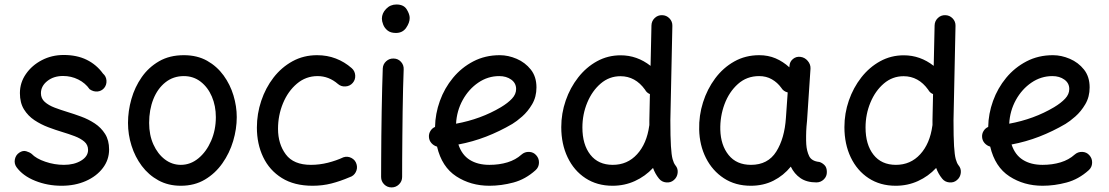

<svg xmlns="http://www.w3.org/2000/svg" viewBox="-20 -777 4869 843"><path d="M437 -390.1Q424.8 -376.5 407.2 -375.2Q389.6 -374 373.5 -385.3Q354.5 -412.6 323.5 -428Q292.5 -443.4 256.8 -443.4Q215.3 -443.4 187.5 -421.1Q159.7 -398.9 159.7 -367.7Q159.7 -344.7 176.5 -329.6Q193.4 -314.5 220 -304.4Q246.6 -294.4 275.4 -285.6Q304.2 -276.9 336.2 -265.1Q368.2 -253.4 396 -235.1Q423.8 -216.8 441.4 -189Q459 -161.1 459 -120.6Q459 -75.2 431.4 -39.1Q403.8 -2.9 356.7 17.8Q309.6 38.6 250.5 38.6Q188.5 38.6 134.3 16.8Q80.1 -4.9 52.2 -43.5Q41.5 -59.1 45.4 -77.9Q49.3 -96.7 64.9 -106.9Q80.6 -117.2 95 -113Q109.4 -108.9 118.7 -101.6Q138.7 -80.6 179 -66.9Q219.2 -53.2 260.7 -53.2Q305.7 -53.2 336.2 -71.8Q366.7 -90.3 366.7 -118.7Q366.7 -141.1 350.1 -155.3Q333.5 -169.4 307.6 -179.2Q281.7 -189 253.9 -197.3Q224.6 -206.1 192.1 -218.3Q159.7 -230.5 131.3 -249.3Q103 -268.1 85.2 -296.9Q67.4 -325.7 67.4 -368.2Q67.4 -414.1 93.8 -452.1Q120.1 -490.2 163.8 -512.9Q207.5 -535.6 259.8 -535.6Q317.9 -535.6 360.8 -514.4Q403.8 -493.2 432.1 -454.1Q446.3 -441.9 447.5 -423.1Q448.7 -404.3 437 -390.1Z M787.1 -534.7Q845.7 -534.7 889.2 -510.3Q932.6 -485.8 961.7 -445.8Q990.7 -405.8 1005.1 -357.9Q1019.5 -310.1 1019.5 -262.7Q1019.5 -210.9 1003.7 -157.7Q987.8 -104.5 956.5 -60.1Q925.3 -15.6 879.6 11.5Q834 38.6 773.9 38.6Q718.8 38.6 675.5 14.9Q632.3 -8.8 602.5 -48.6Q572.8 -88.4 557.4 -137.5Q542 -186.5 542 -237.3Q542 -289.6 556.9 -342Q571.8 -394.5 602.1 -438Q632.3 -481.4 678.5 -508.1Q724.6 -534.7 787.1 -534.7ZM787.1 -442.9Q740.7 -442.9 706.3 -415.5Q671.9 -388.2 653.3 -341.6Q634.8 -294.9 634.8 -237.3Q634.8 -184.1 653.6 -142.6Q672.4 -101.1 703.9 -77.1Q735.4 -53.2 773.9 -53.2Q816.4 -53.2 851.3 -82Q886.2 -110.8 907 -158.7Q927.7 -206.5 927.7 -262.7Q927.7 -312 910.2 -353Q892.6 -394 860.8 -418.5Q829.1 -442.9 787.1 -442.9Z M1528.8 -413.1Q1516.6 -398.9 1497.3 -397.5Q1478 -396 1463.9 -408.2Q1423.8 -442.9 1374.5 -442.9Q1322.8 -442.9 1283.4 -409.4Q1244.1 -376 1222.4 -323.2Q1200.7 -270.5 1200.7 -211.4Q1200.7 -145 1234.9 -99.1Q1269 -53.2 1345.2 -53.2Q1382.8 -53.2 1419.7 -62.5Q1456.5 -71.8 1487.8 -86.4Q1505.9 -92.3 1522.9 -83.5Q1540 -74.7 1545.4 -56.2Q1550.8 -38.1 1542 -21.2Q1533.2 -4.4 1515.1 1Q1474.1 18.6 1435.1 28.6Q1396 38.6 1352.5 38.6Q1272 38.6 1217.5 4.6Q1163.1 -29.3 1135.5 -87.2Q1107.9 -145 1107.9 -216.8Q1107.9 -277.3 1127 -334.2Q1146 -391.1 1180.9 -436.3Q1215.8 -481.4 1264.4 -508.1Q1313 -534.7 1372.1 -534.7Q1416.5 -534.7 1454.6 -520Q1492.7 -505.4 1523.9 -478Q1538.1 -465.8 1539.6 -446.5Q1541 -427.2 1528.8 -413.1Z M1656.7 -694.8Q1656.7 -718.8 1675.3 -738Q1693.8 -757.3 1720.7 -757.3Q1752.4 -757.3 1765.6 -736.1Q1778.8 -714.8 1778.8 -698.2Q1778.8 -677.2 1763.2 -654.8Q1747.6 -632.3 1718.3 -632.3Q1694.8 -632.3 1681.4 -643.3Q1668 -654.3 1662.4 -669.2Q1656.7 -684.1 1656.7 -694.8ZM1709 -520Q1728 -519.5 1740.7 -505.4Q1753.4 -491.2 1752.4 -472.2Q1751 -438.5 1749.8 -390.1Q1748.5 -341.8 1747.8 -286.9Q1747.1 -231.9 1746.6 -177.7Q1746.1 -123.5 1745.8 -77.1Q1745.6 -30.8 1745.6 0Q1745.6 19 1731.9 32.5Q1718.3 45.9 1699.2 45.9Q1680.2 45.9 1666.7 32.5Q1653.3 19 1653.3 0Q1653.3 -30.8 1653.6 -77.4Q1653.8 -124 1654.3 -178.5Q1654.8 -232.9 1655.8 -288.1Q1656.7 -343.3 1658 -392.3Q1659.2 -441.4 1660.6 -476.6Q1661.6 -495.6 1675.8 -508.3Q1689.9 -521 1709 -520Z M2331.5 -29.8Q2287.1 10.3 2234.1 24.4Q2181.2 38.6 2128.9 38.6Q2046.9 38.6 1983.4 -2.7Q1919.9 -43.9 1898.9 -133.3Q1884.8 -137.2 1874.5 -148.4Q1864.3 -159.7 1863.3 -175.3Q1862.3 -189.9 1869.9 -202.1Q1877.4 -214.4 1890.1 -219.7Q1891.1 -277.8 1911.4 -334Q1931.6 -390.1 1969 -435.3Q2006.3 -480.5 2058.3 -507.6Q2110.4 -534.7 2174.3 -534.7Q2211.4 -534.7 2248.5 -518.8Q2285.6 -502.9 2310.5 -471.7Q2335.4 -440.4 2335.4 -393.1Q2335.4 -351.6 2316.4 -319.3Q2297.4 -287.1 2272.5 -265.4Q2247.6 -243.7 2229.5 -232.9Q2173.8 -200.2 2114.5 -177.2Q2055.2 -154.3 1992.7 -142.6Q2007.8 -96.7 2042.7 -75Q2077.6 -53.2 2128.9 -53.2Q2171.9 -53.2 2208 -64.2Q2244.1 -75.2 2269.5 -98.1Q2283.7 -110.8 2303 -110.1Q2322.3 -109.4 2334.5 -95.2Q2347.2 -81.1 2346.4 -61.8Q2345.7 -42.5 2331.5 -29.8ZM2171.9 -442.9Q2122.1 -442.9 2080.1 -414.3Q2038.1 -385.7 2011.7 -338.1Q1985.4 -290.5 1982.4 -233.9Q2091.3 -253.9 2179.2 -306.2Q2210 -324.7 2228 -344Q2246.1 -363.3 2246.1 -386.2Q2246.1 -412.1 2224.6 -427.5Q2203.1 -442.9 2171.9 -442.9Z M2705.1 -534.2Q2777.3 -534.2 2836.4 -487.8L2840.3 -665.5Q2840.8 -684.6 2854.5 -697.8Q2868.2 -710.9 2887.2 -710.4Q2906.2 -710 2919.4 -696.3Q2932.6 -682.6 2932.1 -663.6L2923.3 -249Q2923.3 -174.8 2925.8 -135.5Q2928.2 -96.2 2933.1 -78.4Q2938 -60.5 2945.3 -51.3Q2957.5 -37.1 2955.3 -17.8Q2953.1 1.5 2938.5 13.7Q2924.3 25.9 2904.8 23.9Q2885.3 22 2873.5 7.3Q2856.4 -13.7 2847.2 -39.6Q2813 -2.9 2767.6 17.8Q2722.2 38.6 2669.4 38.6Q2601.6 38.6 2550.8 5.4Q2500 -27.8 2472.2 -86.2Q2444.3 -144.5 2444.3 -218.8Q2444.3 -279.3 2463.9 -335.7Q2483.4 -392.1 2518.6 -437Q2553.7 -481.9 2601.3 -508.1Q2648.9 -534.2 2705.1 -534.2ZM2537.1 -217.3Q2537.1 -142.1 2572 -97.7Q2606.9 -53.2 2670.4 -53.2Q2734.9 -53.2 2777.3 -99.9Q2819.8 -146.5 2830.6 -225.1Q2830.6 -226.6 2831.1 -228Q2831.1 -237.8 2831.1 -250L2833.5 -363.8Q2819.3 -369.6 2812 -383.3Q2769.5 -442.4 2704.1 -442.4Q2655.3 -442.4 2617.7 -410.4Q2580.1 -378.4 2558.6 -326.9Q2537.1 -275.4 2537.1 -217.3Z M3564.5 23.9Q3522 23.9 3494.6 5.1Q3467.3 -13.7 3452.1 -45.4Q3420.4 -6.3 3376.2 16.1Q3332 38.6 3276.4 38.6Q3208.5 38.6 3158.2 5.6Q3107.9 -27.3 3079.6 -83.3Q3051.3 -139.2 3049.8 -208.5Q3048.3 -269.5 3066.7 -327.6Q3085 -385.7 3119.9 -432.6Q3154.8 -479.5 3203.9 -507.1Q3252.9 -534.7 3313.5 -534.7Q3352.5 -534.7 3385.3 -520.8Q3418 -506.8 3445.8 -481.4L3446.3 -487.8Q3447.3 -506.3 3461.7 -518.1Q3476.1 -529.8 3494.6 -527.3Q3513.7 -524.9 3526.6 -509.5Q3539.6 -494.1 3538.6 -475.6L3523.4 -247.1Q3522.5 -233.9 3521 -221.2Q3519.5 -201.7 3519.3 -180.2Q3519 -158.7 3520 -143.6Q3522 -113.8 3532.7 -91.6Q3543.5 -69.3 3577.6 -65.9Q3589.4 -62.5 3599.9 -52.2Q3610.4 -42 3610.4 -22Q3610.8 -2.9 3597.2 10.5Q3583.5 23.9 3564.5 23.9ZM3277.3 -53.2Q3351.6 -53.2 3388.2 -111.3Q3424.8 -169.4 3430.7 -259.8L3438.5 -371.1Q3419.4 -376 3410.2 -391.6Q3393.6 -414.6 3369.1 -428.7Q3344.7 -442.9 3313 -442.9Q3258.8 -442.9 3220 -408.2Q3181.2 -373.5 3161.1 -319.6Q3141.1 -265.6 3142.6 -207Q3144.5 -139.2 3179.2 -96.2Q3213.9 -53.2 3277.3 -53.2Z M3948.2 -534.2Q4020.5 -534.2 4079.6 -487.8L4083.5 -665.5Q4084 -684.6 4097.7 -697.8Q4111.3 -710.9 4130.4 -710.4Q4149.4 -710 4162.6 -696.3Q4175.8 -682.6 4175.3 -663.6L4166.5 -249Q4166.5 -174.8 4168.9 -135.5Q4171.4 -96.2 4176.3 -78.4Q4181.2 -60.5 4188.5 -51.3Q4200.7 -37.1 4198.5 -17.8Q4196.3 1.5 4181.6 13.7Q4167.5 25.9 4147.9 23.9Q4128.4 22 4116.7 7.3Q4099.6 -13.7 4090.3 -39.6Q4056.2 -2.9 4010.7 17.8Q3965.3 38.6 3912.6 38.6Q3844.7 38.6 3793.9 5.4Q3743.2 -27.8 3715.3 -86.2Q3687.5 -144.5 3687.5 -218.8Q3687.5 -279.3 3707 -335.7Q3726.6 -392.1 3761.7 -437Q3796.9 -481.9 3844.5 -508.1Q3892.1 -534.2 3948.2 -534.2ZM3780.3 -217.3Q3780.3 -142.1 3815.2 -97.7Q3850.1 -53.2 3913.6 -53.2Q3978 -53.2 4020.5 -99.9Q4063 -146.5 4073.7 -225.1Q4073.7 -226.6 4074.2 -228Q4074.2 -237.8 4074.2 -250L4076.7 -363.8Q4062.5 -369.6 4055.2 -383.3Q4012.7 -442.4 3947.3 -442.4Q3898.4 -442.4 3860.8 -410.4Q3823.2 -378.4 3801.8 -326.9Q3780.3 -275.4 3780.3 -217.3Z M4760.3 -29.8Q4715.8 10.3 4662.8 24.4Q4609.9 38.6 4557.6 38.6Q4475.6 38.6 4412.1 -2.7Q4348.6 -43.9 4327.6 -133.3Q4313.5 -137.2 4303.2 -148.4Q4293 -159.7 4292 -175.3Q4291 -189.9 4298.6 -202.1Q4306.2 -214.4 4318.8 -219.7Q4319.8 -277.8 4340.1 -334Q4360.4 -390.1 4397.7 -435.3Q4435.1 -480.5 4487.1 -507.6Q4539.1 -534.7 4603 -534.7Q4640.1 -534.7 4677.2 -518.8Q4714.4 -502.9 4739.3 -471.7Q4764.2 -440.4 4764.2 -393.1Q4764.2 -351.6 4745.1 -319.3Q4726.1 -287.1 4701.2 -265.4Q4676.3 -243.7 4658.2 -232.9Q4602.5 -200.2 4543.2 -177.2Q4483.9 -154.3 4421.4 -142.6Q4436.5 -96.7 4471.4 -75Q4506.3 -53.2 4557.6 -53.2Q4600.6 -53.2 4636.7 -64.2Q4672.9 -75.2 4698.2 -98.1Q4712.4 -110.8 4731.7 -110.1Q4751 -109.4 4763.2 -95.2Q4775.9 -81.1 4775.1 -61.8Q4774.4 -42.5 4760.3 -29.8ZM4600.6 -442.9Q4550.8 -442.9 4508.8 -414.3Q4466.8 -385.7 4440.4 -338.1Q4414.1 -290.5 4411.1 -233.9Q4520 -253.9 4607.9 -306.2Q4638.7 -324.7 4656.7 -344Q4674.8 -363.3 4674.8 -386.2Q4674.8 -412.1 4653.3 -427.5Q4631.8 -442.9 4600.6 -442.9Z"/></svg>

Font: Mikhak-DS1-FD Medium
Style: Regular
Weight: 500
Designer: Amin Abedi
Version: Version 3.2